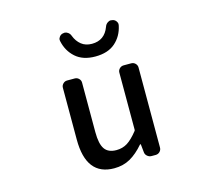

<svg xmlns="http://www.w3.org/2000/svg" viewBox="-115 -961 1231 1113"><g transform="rotate(-15 500.0 -404.0)"><path d="M438.5 12.7Q270.5 12.7 270.5 -204.1V-515.6Q270.5 -529.3 280.8 -539.6Q291 -549.8 304.7 -549.8H350.6Q365.2 -549.8 375.5 -539.6Q385.7 -529.3 385.7 -515.6V-217.8Q385.7 -147.5 407.2 -116.7Q428.7 -85.9 477.5 -85.9Q514.6 -85.9 543.5 -104Q572.3 -122.1 606.4 -165Q609.4 -168 609.4 -172.9V-515.6Q609.4 -529.3 619.6 -539.6Q629.9 -549.8 644.5 -549.8H689.5Q704.1 -549.8 714.4 -539.6Q724.6 -529.3 724.6 -515.6V-35.2Q724.6 -20.5 714.4 -10.3Q704.1 0 689.5 0H665Q650.4 0 639.2 -9.8Q627.9 -19.5 627 -34.2L622.1 -81.1Q621.1 -83 619.6 -83Q618.2 -83 617.2 -82Q577.1 -35.2 534.7 -11.2Q492.2 12.7 438.5 12.7ZM500 -641.6Q425.8 -641.6 381.8 -680.7Q337.9 -719.7 325.2 -780.3Q324.2 -784.2 324.2 -788.1Q324.2 -797.9 331.1 -806.6Q339.8 -818.4 354.5 -820.3H356.4Q359.4 -821.3 362.3 -821.3Q372.1 -821.3 381.8 -814.5Q393.6 -806.6 398.4 -792Q411.1 -758.8 436.5 -738.3Q461.9 -717.8 500 -717.8Q576.2 -717.8 603.5 -792Q608.4 -806.6 620.1 -814.5Q628.9 -821.3 639.6 -821.3Q642.6 -821.3 645.5 -820.3H647.5Q662.1 -818.4 670.9 -806.6Q677.7 -797.9 677.7 -788.1Q677.7 -784.2 676.8 -780.3Q664.1 -718.8 620.1 -680.2Q576.2 -641.6 500 -641.6Z"/></g></svg>

Font: Gen Jyuu Gothic L Monospace Medium
Style: Regular
Weight: 500
Designer: [Source Han Sans]
Ryoko NISHIZUKA  (kana & ideographs); Paul D. Hunt (Latin, Greek & Cyrillic); Wenlong ZHANG  (bopomofo
Version: Version 1.002.20150607